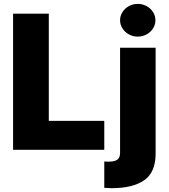

<svg xmlns="http://www.w3.org/2000/svg" viewBox="-20 -778 877 997"><path d="M47.9 -707H233.4V-150.4H521.5V0H47.9ZM788.1 -530.3V19.5Q788.1 116.7 728.8 158Q669.4 199.2 558.6 199.2Q548.8 199.2 521.5 197.3V60.5Q530.3 61.5 543 61.5Q576.7 61.5 590.1 50.5Q603.5 39.6 603.5 15.6V-530.3ZM603.5 -672.9Q603.5 -695.8 616 -715.3Q628.4 -734.9 649.4 -746.3Q670.4 -757.8 695.3 -757.8Q720.2 -757.8 741.2 -746.3Q762.2 -734.9 774.7 -715.3Q787.1 -695.8 787.1 -672.9Q787.1 -649.9 774.7 -630.4Q762.2 -610.8 741.2 -599.4Q720.2 -587.9 695.3 -587.9Q670.4 -587.9 649.4 -599.4Q628.4 -610.8 616 -630.4Q603.5 -649.9 603.5 -672.9Z"/></svg>

Font: Pretendard JP Black
Style: Regular
Weight: 900
Designer: Base glyphs from Inter by Rasmus Andersson; Hangeul glyphs from Noto Sans CJK(Source Han Sans) by Jang Soo-young and Kan
Foundry: Kil Hyung-jin
Version: Version 1.309